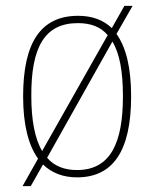

<svg xmlns="http://www.w3.org/2000/svg" viewBox="-20 -596 527 656"><path d="M110 -54 57 40H85L127 -34C157 -5 196 10 243 10C364 10 428 -77 428 -267C428 -364 411 -434 378 -480L433 -576H405L362 -500C333 -528 294 -542 247 -542C121 -542 59 -453 59 -267C59 -170 77 -100 110 -54ZM348 -476 124 -80C99 -122 87 -186 87 -267C86 -434 132 -517 246 -517C291 -517 324 -504 348 -476ZM243 -15C199 -15 165 -29 141 -57L364 -454C389 -413 400 -351 400 -267C400 -110 359 -15 243 -15Z"/></svg>

Font: Noto Serif Tamil SemiCondensed Thin
Style: Regular
Weight: 100
Width: 4
Designer: Indian Type Foundry, Tom Grace, and the Monotype Design Team
Foundry: Monotype Imaging Inc.
Version: Version 2.004